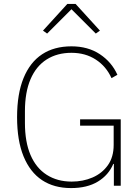

<svg xmlns="http://www.w3.org/2000/svg" viewBox="-20 -946 713 978"><path d="M560 0V-111H557Q533 -54 478.5 -21Q424 12 342 12Q255 12 194 -28.5Q133 -69 100 -149.5Q67 -230 67 -349Q67 -468 100 -548.5Q133 -629 194.5 -669.5Q256 -710 344 -710Q428 -710 488.5 -670Q549 -630 578 -565L548 -548Q521 -608 468 -642.5Q415 -677 344 -677Q271 -677 217.5 -643Q164 -609 135.5 -542.5Q107 -476 107 -379V-320Q107 -223 135.5 -156.5Q164 -90 218 -55.5Q272 -21 345 -21Q403 -21 451.5 -42Q500 -63 529.5 -104.5Q559 -146 559 -208V-306H388V-338H595V0ZM323 -926H365L489 -790L468 -775L344 -899L220 -775L199 -790Z"/></svg>

Font: IBM Plex Sans ExtraLight
Style: Regular
Weight: 250
Designer: Mike Abbink, Paul van der Laan, Pieter van Rosmalen
Foundry: Bold Monday
Version: Version 3.201